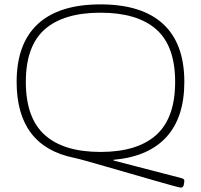

<svg xmlns="http://www.w3.org/2000/svg" viewBox="-20 -726 917 877"><path d="M806 131Q802 131 768.5 122Q735 113 685 98.5Q635 84 577.5 67.5Q520 51 466.5 35.5Q413 20 373.5 9Q334 -2 319 -5Q56 -58 56 -352Q56 -527 153 -616.5Q250 -706 439 -706Q628 -706 725 -616.5Q822 -527 822 -352Q822 -190 740 -100Q658 -10 498 4V7L810 88Q822 91 822 100Q822 105 819.5 118Q817 131 806 131ZM439 -32Q607 -32 693.5 -109.5Q780 -187 780 -352Q780 -516 693.5 -592Q607 -668 439 -668Q271 -668 184.5 -592Q98 -516 98 -352Q98 -187 184.5 -109.5Q271 -32 439 -32Z"/></svg>

Font: Asap Expanded Thin
Style: Regular
Weight: 100
Width: 7
Designer: Pablo Cosgaya
Foundry: Omnibus-Type
Version: Version 3.001; ttfautohint (v1.8.4.7-5d5b)